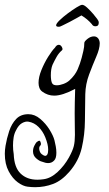

<svg xmlns="http://www.w3.org/2000/svg" viewBox="-140 -456 451 797"><path d="M268 -296Q274 -287 274 -276Q274 -254 259.5 -220.5Q245 -187 230 -147Q215 -107 214 -65Q213 -11 212.5 46Q212 103 199.5 157.5Q187 212 148 257Q116 294 80.5 307.5Q45 321 6 321Q-1 321 -9 320.5Q-17 320 -25 319Q-44 317 -66 301Q-88 285 -104 255Q-120 225 -120 182Q-120 167 -117 149Q-112 119 -102 88.5Q-92 58 -73 38Q-54 18 -22 18Q4 18 27 37.5Q50 57 65.5 82Q81 107 86 126Q89 138 91.5 151.5Q94 165 94 178Q94 201 85 210Q75 221 60 221Q49 221 34 215Q24 213 10.5 201.5Q-3 190 -3 172Q-3 160 2.5 149Q8 138 12 134Q20 128 23 128Q28 128 30 141V142Q30 146 26 150Q22 154 23 164Q25 178 34 184.5Q43 191 47 191Q60 191 60 165Q60 144 48 114Q38 89 20 71Q2 53 -22 49Q-34 47 -48.5 55Q-63 63 -74 86Q-81 99 -83.5 115Q-86 131 -86 148Q-86 167 -83 184Q-81 239 -54.5 264.5Q-28 290 15 290Q21 290 27.5 289.5Q34 289 41 288Q71 284 99 258Q127 232 146 198Q162 169 166.5 150Q171 131 171 104Q171 87 170.5 66Q170 45 170 14Q170 -6 170.5 -31Q171 -56 172 -87Q119 -59 85 -59Q58 -59 35 -76Q27 -82 23.5 -91.5Q20 -101 20 -112Q20 -136 32 -165.5Q44 -195 60 -220.5Q76 -246 88 -258Q95 -270 104 -270Q112 -270 117 -260.5Q122 -251 117 -247Q104 -236 95 -220Q86 -204 78 -187Q71 -170 71 -143Q71 -133 72.5 -123Q74 -113 78 -108Q83 -102 96 -102Q108 -102 123 -107.5Q138 -113 148 -122Q172 -144 182.5 -168.5Q193 -193 199 -216Q202 -228 206 -244.5Q210 -261 210 -278Q210 -284 223 -294.5Q236 -305 250 -305Q261 -305 268 -296ZM103 -345Q93 -345 93 -351Q93 -358 107.5 -372Q122 -386 141.5 -400.5Q161 -415 178 -425.5Q195 -436 201 -436Q209 -436 222 -424Q235 -412 247 -398Q259 -384 263 -378Q265 -375 267.5 -371Q270 -367 270 -362Q270 -347 257 -347H255Q246 -347 241 -356Q223 -377 198 -392Q192 -389 178.5 -381Q165 -373 149 -365Q133 -357 121 -351Q109 -345 106 -345Z"/></svg>

Font: Ingrid Darling
Style: Regular
Weight: 400
Designer: Robert E. Leuschke
Foundry: Robert E. Leuschke
Version: Version 1.010; ttfautohint (v1.8.3)